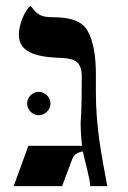

<svg xmlns="http://www.w3.org/2000/svg" viewBox="-20 -637 438 657"><path d="M347.2 0C326.7 -107.4 308.1 -205.6 308.1 -318.8V-382.8C308.1 -436 302.2 -494.6 277.8 -534.7C259.8 -564 222.7 -578.1 159.7 -578.1C119.1 -578.1 106 -587.9 85 -617.2C63 -602.1 44.4 -547.9 44.4 -520C44.4 -471.2 78.6 -443.8 175.3 -439.5C224.1 -437.5 256.8 -435.5 259.8 -381.3C259.8 -234.9 255.9 -225.6 255.9 -219.7C255.9 -191.4 257.8 -163.1 260.7 -138.2H77.1L26.9 0H192.4L227.5 -93.3C232.9 -107.9 245.6 -116.2 263.7 -118.7C268.1 -92.3 287.6 -30.8 288.6 0ZM152.8 -282.7C152.8 -304.2 134.3 -322.8 112.3 -322.8C90.8 -322.8 72.8 -304.2 72.8 -282.7C72.8 -261.7 90.8 -242.7 112.3 -242.7C134.3 -242.7 152.8 -261.7 152.8 -282.7Z"/></svg>

Font: Cardo
Style: Italic
Weight: 400
Designer: David J. Perry
Foundry: David J. Perry
Version: Version 0.99